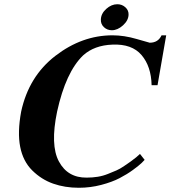

<svg xmlns="http://www.w3.org/2000/svg" viewBox="-20 -874 806 908"><path d="M766 -707 725 -471H697Q695 -560 649.5 -613.5Q604 -667 512 -663Q426 -660 373 -612Q291 -533 250 -346Q217 -188 258.5 -110.5Q300 -33 390 -34Q417 -34 442 -38Q467 -42 490.5 -51.5Q514 -61 530.5 -68Q547 -75 568 -89.5Q589 -104 597 -109.5Q605 -115 624 -130L642 -146L664 -118Q663 -116 650 -103.5Q637 -91 609 -70.5Q581 -50 545.5 -31.5Q510 -13 458.5 0.5Q407 14 353 14Q287 14 231.5 -5.5Q176 -25 132.5 -68Q89 -111 75.5 -179.5Q62 -248 80 -346Q116 -513 242 -610Q368 -707 512 -707Q567 -707 626.5 -689.5Q686 -672 688 -672Q728 -672 744 -707ZM588 -804Q587 -777 561.5 -754Q536 -731 509 -731Q487 -731 471.5 -745.5Q456 -760 457 -782Q458 -810 482.5 -832Q507 -854 535 -854Q557 -854 573 -839.5Q589 -825 588 -804Z"/></svg>

Font: GFS Artemisia
Style: Bold Italic
Weight: 700
Italic angle: -12°
Designer: Designed by Takis Katsoulidis and George D. Matthiopoulos.
Foundry: Designed by Takis Katsoulidis and George D. Matthiopoulos.
Version: Version 1.0